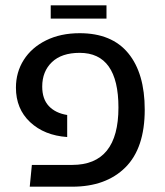

<svg xmlns="http://www.w3.org/2000/svg" viewBox="-20 -703 620 723"><path d="M100 -82H252Q426 -82 426 -298Q426 -504 280 -504Q212 -504 175.5 -469Q139 -434 139 -377Q139 -330 164 -303.5Q189 -277 233 -270V-187Q147 -193 93.5 -243Q40 -293 40 -373Q40 -431 69.5 -477.5Q99 -524 153.5 -551Q208 -578 280 -578Q401 -578 463 -502.5Q525 -427 525 -290Q525 -145 452 -72.5Q379 0 252 0H92ZM171 -683H381V-633H171Z"/></svg>

Font: FiraGOUPP
Style: Medium
Weight: 400
Designer: bBox Type
Foundry: bBox Type GmbH
Version: Version 1.001